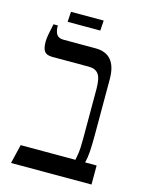

<svg xmlns="http://www.w3.org/2000/svg" viewBox="-110 -789 654 857"><g transform="rotate(15 216.5 -360.5)"><path d="M26 0 47 -88H300Q303 -104 305 -116.5Q307 -129 308 -145Q309 -161 309 -188V-418Q309 -467 295 -486Q281 -505 251 -505H82Q55 -505 45 -518.5Q35 -532 35 -563Q35 -579 39.5 -601.5Q44 -624 49 -647H69V-644Q69 -620 78 -606Q87 -592 110 -592H258Q355 -592 355 -475V-221Q355 -171 353 -141.5Q351 -112 345 -88H398V0ZM107 -674 110 -721H261L258 -674Z"/></g></svg>

Font: Noto Serif Hebrew Condensed
Style: Regular
Weight: 400
Width: 3
Designer: Monotype Design Team
Foundry: Monotype Imaging Inc.
Version: Version 2.004; ttfautohint (v1.8.4.7-5d5b)